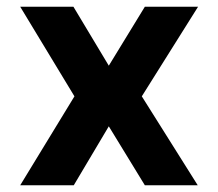

<svg xmlns="http://www.w3.org/2000/svg" viewBox="-20 -550 648 570"><path d="M40 0 201 -264 40 -530H198L303 -355L410 -530H568L401 -264L567 0H410L303 -175L199 0Z"/></svg>

Font: Be Vietnam Pro
Style: Bold
Weight: 700
Designer: Lam Bao, Tony Le, Vietanh Nguyen
Foundry: Yellow Type Foundry
Version: Version 1.002; ttfautohint (v1.8.3)